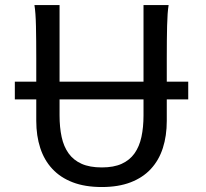

<svg xmlns="http://www.w3.org/2000/svg" viewBox="-20 -733 819 765"><path d="M385.7 -65.9Q433.1 -65.9 464.8 -80.3Q496.6 -94.7 515.9 -121.8Q535.2 -148.9 543.5 -187.3Q551.8 -225.6 551.8 -273.4V-336.9H217.3V-273.4Q217.3 -225.6 225.6 -187.3Q233.9 -148.9 253.4 -121.8Q272.9 -94.7 305.2 -80.3Q337.4 -65.9 385.7 -65.9ZM39.1 -407.7H124.5V-500.5Q124.5 -572.8 123.3 -628.2Q122.1 -683.6 117.2 -712.9H217.3V-407.7H551.8V-712.9H651.9Q647 -683.6 645.8 -630.1Q644.5 -576.7 644.5 -500.5V-407.7H730V-336.9H644.5V-251.5Q644.5 -191.9 628.9 -143.3Q613.3 -94.7 581.3 -60.1Q549.3 -25.4 500.5 -6.6Q451.7 12.2 385.7 12.2Q318.8 12.2 269.8 -6.6Q220.7 -25.4 188.5 -60.1Q156.2 -94.7 140.4 -143.3Q124.5 -191.9 124.5 -251.5V-336.9H39.1Z"/></svg>

Font: Andika FrenchTight
Style: Regular
Weight: 400
Designer: Victor Gaultney, Annie Olsen, Julie Remington, Don Collingsworth, Eric Hays, Becca Hirsbrunner
Foundry: SIL International
Version: Version 5.000 ; Dig1 Dig4Opn Dig7 LnSpcTght